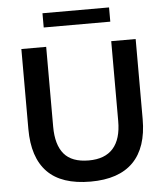

<svg xmlns="http://www.w3.org/2000/svg" viewBox="-59 -932 858 994"><g transform="rotate(-5 370.0 -435.0)"><path d="M372 10Q221 10 147.5 -65.5Q74 -141 74 -289V-705H203V-290Q203 -196 243.5 -148Q284 -100 372 -100Q456 -100 498.5 -148Q541 -196 541 -290V-705H668V-289Q668 -141 593.5 -65.5Q519 10 372 10ZM199 -806V-880H545V-806Z"/></g></svg>

Font: Mulish ExtraLight
Style: Regular
Weight: 200
Designer: Vernon Adams
Foundry: Vernon Adams
Version: Version 3.603